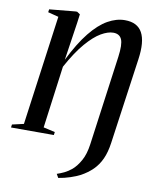

<svg xmlns="http://www.w3.org/2000/svg" viewBox="-121 -827 896 1150"><g transform="rotate(10 327.0 -252.0)"><path d="M314.5 248.5 301.5 226Q323 219 345 208.5Q367 198 390 179Q416.5 156 438.2 117Q460 78 468.5 16.5L543 -528Q553.5 -605 540.2 -635.2Q527 -665.5 489 -665.5Q456 -665.5 414.8 -641.5Q373.5 -617.5 325.8 -562.2Q278 -507 226.5 -412.5L176 -34.5L246.5 -18.5L244 0H-16.5L-14 -18.5L56 -34.5L147.5 -702L83 -718.5L85.5 -736.5L243 -751.5H253.5L272 -739L265 -686.5L230.5 -455.5Q283.5 -562.5 336 -627.5Q388.5 -692.5 440.8 -722Q493 -751.5 544.5 -751.5Q621 -751.5 650.2 -697.5Q679.5 -643.5 664 -535L590.5 -13.5Q582.5 44.5 563.8 85.5Q545 126.5 515.5 155.5Q486 184.5 445 207Q421 219.5 385.8 231.2Q350.5 243 314.5 248.5Z"/></g></svg>

Font: Merriweather 144pt Medium
Style: Italic
Weight: 500
Italic angle: -7.8°
Version: Version 2.101